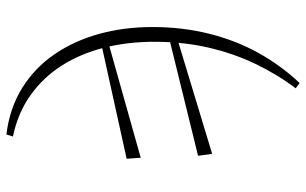

<svg xmlns="http://www.w3.org/2000/svg" viewBox="-194 -562 935 586"><g transform="rotate(-90 273.0 -269.5)"><path d="M84 -307 81 -350 439 -429 443 -408ZM296 166Q339 109 371 42Q403 -25 420.5 -101.5Q438 -178 438 -265Q438 -347 420 -418.5Q402 -490 366 -547Q330 -604 275.5 -643Q221 -682 149 -697L155 -717Q236 -707 297.5 -668.5Q359 -630 400 -570Q441 -510 462 -434Q483 -358 483 -271Q483 -180 462.5 -98Q442 -16 403.5 53Q365 122 312 178ZM96 -89 90 -132 456 -222 459 -199Z"/></g></svg>

Font: Source Serif 4 36pt Light
Style: Italic
Weight: 300
Italic angle: -12°
Designer: Frank Grießhammer
Foundry: Adobe Systems Incorporated
Version: Version 4.004;hotconv 1.0.116;makeotfexe 2.5.65601